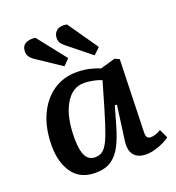

<svg xmlns="http://www.w3.org/2000/svg" viewBox="-144 -913 956 1042"><g transform="rotate(-20 333.5 -392.0)"><path d="M552 -107Q551 -83 557.5 -74Q564 -65 579 -65Q589 -65 606 -70Q623 -75 637 -85L661 -34Q647 -23 624 -12Q601 -1 574.5 6.5Q548 14 524 14Q476 14 453.5 -13.5Q431 -41 438 -94L465 -294L453 -295L423 -190Q405 -126 382 -80.5Q359 -35 323.5 -10.5Q288 14 231 14Q143 14 99.5 -47Q56 -108 56 -204Q56 -304 89.5 -378.5Q123 -453 182 -494Q241 -535 319 -535Q358 -535 393 -527Q428 -519 451 -508L538 -533L564 -521ZM258 -66Q289 -66 309 -86.5Q329 -107 348.5 -158Q368 -209 395 -301L437 -446Q420 -454 390 -460Q360 -466 336 -466Q268 -466 227 -395Q186 -324 186 -200Q186 -131 203.5 -98.5Q221 -66 258 -66ZM310 -694Q297 -704 289 -715.5Q281 -727 281 -743Q281 -773 302 -788Q323 -803 359 -796L480 -622L443 -587ZM124 -684Q94 -705 94 -734Q94 -765 115 -778Q136 -791 173 -787L303 -622L269 -587Z"/></g></svg>

Font: Literata 7pt SemiBold
Style: Italic
Weight: 600
Italic angle: -2°
Designer: Latin by Veronika Burian and Jose Scaglione. Greek by Irene Vlachou. Cyrillic by Vera Evstafieva
Foundry: TypeTogether
Version: Version 3.002